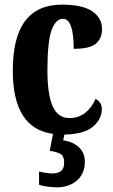

<svg xmlns="http://www.w3.org/2000/svg" viewBox="-20 -569 488 826"><path d="M418 -100Q418 -57 380.5 -24.5Q343 8 257 10L252 35Q293 40 319 64Q345 88 345 127Q345 178 311 207.5Q277 237 223 237Q209 237 185.5 234Q162 231 148 226V169Q182 177 204 177Q230 177 243 166.5Q256 156 256 130Q256 103 240.5 93.5Q225 84 194 80L208 7Q35 -16 35 -266Q35 -549 246 -549Q336 -549 377.5 -520Q419 -491 419 -444Q419 -405 393.5 -382Q368 -359 297 -359Q297 -488 251 -488Q219 -488 201.5 -438Q184 -388 184 -267Q184 -163 206.5 -112Q229 -61 279 -61Q318 -61 347 -84Q376 -107 391 -144Q418 -129 418 -100Z"/></svg>

Font: Noto Serif CondExtraBold
Style: Regular
Weight: 800
Width: 3
Designer: Monotype Design Team
Foundry: Monotype Imaging Inc.
Version: Version 1.001